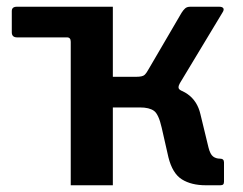

<svg xmlns="http://www.w3.org/2000/svg" viewBox="-20 -550 722 570"><path d="M190 0V-530H315V-322H409L457 -294Q508 -291 537 -270.5Q566 -250 575 -211L599 -112Q604 -92 612.5 -85.5Q621 -79 633 -79Q645 -79 645 -68V-11Q645 -5 642.5 -2.5Q640 0 634 0H591Q548 0 520 -17.5Q492 -35 480 -83L460 -171Q451 -211 437 -221Q423 -231 396 -231H315V0ZM190 -303V-426Q190 -439 179 -439H31Q15 -439 15 -454V-517Q15 -530 30 -530H239L292 -428V-306ZM384 -270V-322Q403 -322 409 -327.5Q415 -333 422 -346L519 -512Q524 -520 529.5 -525Q535 -530 545 -530H631Q640 -530 643 -525.5Q646 -521 640 -512L514 -303Q510 -296 510 -290.5Q510 -285 518 -281Z"/></svg>

Font: Libre Franklin SemiBold
Style: Regular
Weight: 600
Designer: Pablo Impallari, Rodrigo Fuenzalida, Nhung Nguyen
Foundry: Impallari Type
Version: Version 3.000